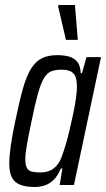

<svg xmlns="http://www.w3.org/2000/svg" viewBox="-20 -738 423 766"><path d="M119 8Q84 8 61.5 -0.5Q39 -9 28 -29Q17 -49 17 -85Q17 -115 23 -157Q29 -199 41 -255Q57 -333 71.5 -384.5Q86 -436 104.5 -465Q123 -494 148 -506Q173 -518 209 -518Q236 -518 256.5 -512Q277 -506 289 -490.5Q301 -475 302 -446H307L325 -510H383L275 0H218L229 -66H223Q210 -35 192.5 -19Q175 -3 156.5 2.5Q138 8 119 8ZM141 -50Q162 -50 178.5 -57Q195 -64 207.5 -79Q220 -94 228 -118Q234 -134 242 -160.5Q250 -187 257.5 -219Q265 -251 272 -284Q279 -317 283 -345.5Q287 -374 287 -393Q287 -430 273 -445Q259 -460 226 -460Q201 -460 184.5 -453.5Q168 -447 155.5 -426.5Q143 -406 131.5 -365Q120 -324 106 -255Q94 -198 87.5 -161.5Q81 -125 81 -103Q81 -80 87 -68.5Q93 -57 106.5 -53.5Q120 -50 141 -50ZM243 -579 212 -712 213 -718H279L290 -584V-579Z"/></svg>

Font: Saira ExtraCondensed
Style: Italic
Weight: 400
Width: 2
Italic angle: -12°
Designer: Hector Gatti with collaboration of the Omnibus-Type team
Foundry: Omnibus-Type
Version: Version 1.101